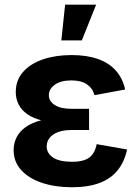

<svg xmlns="http://www.w3.org/2000/svg" viewBox="-20 -787 597 817"><path d="M285.4 9.8Q214.8 9.8 158.7 -9Q102.7 -27.7 70.3 -63.1Q38 -98.5 38 -148.5Q38 -177 50.2 -201.9Q62.4 -226.7 88.2 -245.5Q114 -264.3 154.5 -275Q195 -285.8 251.7 -285.8H359V-233.7H283Q249.7 -233.7 226.4 -224.7Q203.2 -215.8 191 -200.2Q178.7 -184.5 178.7 -163.9Q178.7 -134.7 205.7 -116.7Q232.8 -98.6 286.2 -98.6Q320.5 -98.6 341.7 -106.8Q363 -114.9 374.7 -131.6Q386.4 -148.3 391.4 -173.6L520.8 -150.9Q509.7 -99 481.2 -63.1Q452.6 -27.1 404.2 -8.7Q355.9 9.8 285.4 9.8ZM251.7 -264.4Q198.6 -264.4 159.9 -274Q121.2 -283.6 96.2 -301.1Q71.2 -318.7 59.2 -342.7Q47.1 -366.7 47.1 -395Q47.1 -445.8 78.1 -480.9Q109.1 -516 163 -534.4Q216.9 -552.7 284.7 -552.7Q348.9 -552.7 396 -536.2Q443.1 -519.7 472.4 -487.2Q501.7 -454.7 512.6 -406.2L382 -382Q374.4 -411.1 350.3 -427.9Q326.2 -444.8 284 -444.8Q238.5 -444.8 213.2 -426.5Q187.9 -408.2 187.9 -381.7Q187.9 -356.3 213 -340.2Q238.1 -324 283 -324H359V-264.4ZM241 -615.1 257.1 -767.1H389L328.2 -615.1Z"/></svg>

Font: Adwaita Sans
Style: Regular
Weight: 400
Designer: Rasmus Andersson
Foundry: rsms
Version: Version 4.001;git-9221beed3